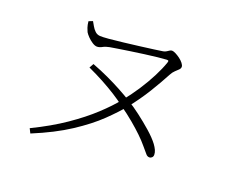

<svg xmlns="http://www.w3.org/2000/svg" viewBox="-113 -844 1227 1041"><g transform="rotate(20 500.0 -323.5)"><path d="M236 -659 259 -668Q265 -658 273 -643.5Q281 -629 293 -617.5Q305 -606 322 -605Q336 -604 371.5 -607Q407 -610 452.5 -615.5Q498 -621 543 -626.5Q588 -632 623.5 -637Q659 -642 672 -644Q683 -646 690.5 -651Q698 -656 704.5 -660Q711 -664 717 -664Q725 -664 738 -657.5Q751 -651 764.5 -641Q778 -631 787 -619.5Q796 -608 796 -599Q796 -590 788 -582Q780 -574 769 -564Q758 -554 749 -537Q721 -484 683 -422Q645 -360 594 -296Q560 -254 503 -199Q446 -144 359 -87Q272 -30 148 21L135 -5Q242 -57 322 -112Q402 -167 459.5 -220.5Q517 -274 553 -319Q590 -364 622 -413Q654 -462 678 -509Q702 -556 715 -594Q718 -603 716.5 -605.5Q715 -608 706 -608Q688 -607 654.5 -603.5Q621 -600 581.5 -594.5Q542 -589 503.5 -583.5Q465 -578 435 -573Q405 -568 392 -566Q370 -562 355 -553.5Q340 -545 326 -545Q314 -545 298.5 -555Q283 -565 270.5 -578Q258 -591 252 -601Q248 -609 243 -623.5Q238 -638 236 -659ZM327 -425 341 -450Q391 -431 434 -411Q477 -391 516 -370Q555 -349 592 -326Q622 -308 661.5 -278Q701 -248 738 -215.5Q775 -183 796 -155Q807 -140 813 -126.5Q819 -113 819 -100Q819 -90 812.5 -84Q806 -78 799 -78Q786 -78 777.5 -89Q769 -100 746 -126Q727 -149 701 -174Q675 -199 640.5 -228Q606 -257 561 -289Q531 -312 495.5 -334.5Q460 -357 418.5 -379.5Q377 -402 327 -425Z"/></g></svg>

Font: Source Han Serif JP VF
Style: Regular
Weight: 250
Designer: Ryoko NISHIZUKA 西塚涼子 (kana & ideographs); Frank Grießhammer (Latin, Greek & Cyrillic); Wenlong ZHANG 张文龙 (bopomofo); San
Foundry: Adobe
Version: Version 2.001;hotconv 1.1.0;makeotfexe 2.6.0